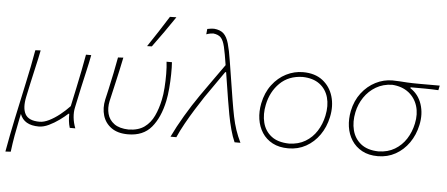

<svg xmlns="http://www.w3.org/2000/svg" viewBox="-59 -938 2971 1276"><g transform="rotate(5 1426.0 -300.0)"><path d="M14.5 194Q24.5 138 34.8 85Q45 32 58 -29L110 -271Q123 -332 133.8 -385Q144.5 -438 154 -494L189.5 -496Q178.5 -440 165.8 -386Q153 -332 140 -271L121 -182Q104.5 -105 127.5 -64Q150.5 -23 223 -23Q252 -23 286.8 -40.2Q321.5 -57.5 356.5 -85.2Q391.5 -113 421 -144.5L448 -270.5Q461 -331.5 471.5 -384.8Q482 -438 492 -494H527Q516.5 -438.5 503.8 -384.8Q491 -331 478 -270.5L449.5 -137Q443 -107 446.5 -71.5Q450 -36 464 0H427Q420 -22 417.5 -45.8Q415 -69.5 415.5 -93H410.5Q388.5 -72.5 355.8 -48.8Q323 -25 287.5 -8Q252 9 221 9Q122 9 95.5 -64L88 -29Q75.5 31 66.2 83.2Q57 135.5 50 192Z M815.5 9Q747.5 9 705.2 -21Q663 -51 648 -100.5Q633 -150 645.5 -208.5Q650 -229 654.5 -247Q659 -265 662.5 -282.5Q675 -339 685.5 -389.8Q696 -440.5 705.5 -494L741 -496Q722.5 -405.5 704.5 -328.5Q686.5 -251.5 675 -199.5Q665.5 -154.5 676 -114.8Q686.5 -75 721 -49.8Q755.5 -24.5 817.5 -23Q882.5 -24.5 922.5 -53.5Q962.5 -82.5 985.2 -131Q1008 -179.5 1020.5 -240Q1028 -274 1031.2 -320.2Q1034.5 -366.5 1034.2 -413Q1034 -459.5 1029.5 -494H1065.5Q1068 -459.5 1067.2 -413.2Q1066.5 -367 1062.5 -319.8Q1058.5 -272.5 1050.5 -234Q1027 -122.5 972 -56.8Q917 9 815.5 9ZM891.5 -586Q927 -638 960.2 -689.8Q993.5 -741.5 1026 -793L1069 -794Q1033.5 -741.5 997.5 -690.2Q961.5 -639 923 -587Z M1099 0Q1131 -67.5 1176.2 -144Q1221.5 -220.5 1269.5 -289.5Q1307 -343 1344.5 -395.8Q1382 -448.5 1422.5 -505.5Q1410.5 -583.5 1400.5 -626.2Q1390.5 -669 1373.2 -686.8Q1356 -704.5 1322.5 -708Q1315.5 -708 1303 -705.8Q1290.5 -703.5 1276.5 -698.5L1280 -734.5Q1291.5 -737 1304 -738.5Q1316.5 -740 1324.5 -740Q1366.5 -736.5 1389 -715.5Q1411.5 -694.5 1424 -651Q1436.5 -607.5 1447.5 -536.5L1488 -282.5Q1498.5 -218 1508.2 -170.2Q1518 -122.5 1531.5 -82.5Q1545 -42.5 1565.5 0H1526.5Q1510.5 -35.5 1497.8 -82.5Q1485 -129.5 1475.5 -180.8Q1466 -232 1458.5 -279L1430 -459H1424L1301 -282.5Q1274.5 -242.5 1244 -193.8Q1213.5 -145 1185.5 -94.8Q1157.5 -44.5 1138 0Z M1885.5 9Q1824 9 1780 -14.2Q1736 -37.5 1710.2 -77.5Q1684.5 -117.5 1677 -168Q1669.5 -218.5 1680.5 -273Q1695.5 -346.5 1734.8 -398.2Q1774 -450 1827.5 -477Q1881 -504 1939.5 -504Q2019.5 -504 2070.5 -464.5Q2121.5 -425 2140.5 -360.8Q2159.5 -296.5 2143.5 -222Q2129 -154 2092.5 -102Q2056 -50 2003 -20.5Q1950 9 1885.5 9ZM1887.5 -23Q1950 -24.5 1996 -52Q2042 -79.5 2071.2 -125.2Q2100.5 -171 2112.5 -228Q2127 -296 2111.8 -350.8Q2096.5 -405.5 2053 -438Q2009.5 -470.5 1939.5 -472Q1846.5 -470 1788 -412.5Q1729.5 -355 1711.5 -267Q1698 -202.5 1711.8 -147.5Q1725.5 -92.5 1768.8 -58.5Q1812 -24.5 1887.5 -23Z M2482.5 9Q2421 9 2377.2 -14.8Q2333.5 -38.5 2307.5 -78.8Q2281.5 -119 2274.2 -169.8Q2267 -220.5 2278 -275Q2292.5 -345 2331.5 -395.8Q2370.5 -446.5 2424.2 -473.8Q2478 -501 2536.5 -501Q2563.5 -501 2585 -499.2Q2606.5 -497.5 2637 -495.8Q2667.5 -494 2721 -494H2852L2845.5 -463Q2803.5 -465.5 2757.8 -465.8Q2712 -466 2660 -466L2659 -460Q2714 -425 2735.2 -360.5Q2756.5 -296 2740.5 -222Q2726 -154 2689.5 -102Q2653 -50 2600 -20.5Q2547 9 2482.5 9ZM2484.5 -23Q2546.5 -24.5 2592.5 -52Q2638.5 -79.5 2668 -125.2Q2697.5 -171 2709.5 -228Q2723.5 -292.5 2706.8 -346.2Q2690 -400 2646.5 -433.8Q2603 -467.5 2537 -472Q2476.5 -470.5 2429.2 -442.8Q2382 -415 2351.2 -369.5Q2320.5 -324 2309 -269Q2295.5 -204.5 2309.5 -149Q2323.5 -93.5 2367 -59Q2410.5 -24.5 2484.5 -23Z"/></g></svg>

Font: Commissioner Flair Thin
Style: Italic
Weight: 100
Italic angle: -12°
Designer: Kostas Bartsokas
Foundry: Kostas Bartsokas
Version: Version 1.000; ttfautohint (v1.8.3)